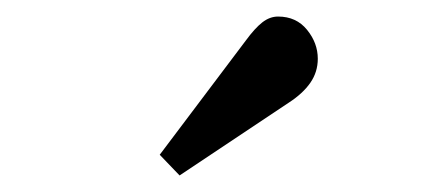

<svg xmlns="http://www.w3.org/2000/svg" viewBox="-20 -792 540 232"><path d="M197 -580 173 -605 277 -743Q288 -758 297 -765Q306 -772 316 -772Q338 -772 351 -756Q364 -740 364 -721Q364 -705 355 -692Q346 -679 329 -668Z"/></svg>

Font: Text Regular
Style: Regular
Weight: 400
Designer: Latin by Veronika Burian and Jose Scaglione. Greek by Irene Vlachou. Cyrillic by Vera Evstafieva.
Foundry: TypeTogether
Version: Version 3.002